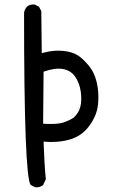

<svg xmlns="http://www.w3.org/2000/svg" viewBox="-20 -694 540 846"><path d="M135 131 115 121Q86 81 86 -637Q88 -652 98 -664Q111 -676 133 -674L152 -664L162 -645L164 -460Q193 -468 219 -470Q245 -472 271.5 -468Q298 -464 319.5 -452Q341 -440 368.5 -408Q396 -376 406.5 -330Q417 -284 412 -234.5Q407 -185 373.5 -139.5Q340 -94 286.5 -79Q233 -64 172 -70Q174 -20 176 18.5Q178 57 182 96L170 121Q156 133 135 131ZM304 -175Q327 -196 334 -223.5Q341 -251 336 -289Q331 -327 311.5 -355.5Q292 -384 257 -390Q222 -396 172 -378L170 -149Q216 -146 243.5 -150.5Q271 -155 304 -175Z"/></svg>

Font: Kosefont JP
Style: Regular
Weight: 400
Designer: Nozomi Seto 瀬戸のぞみ
Version: Version 3.00;June 19, 2020